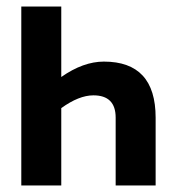

<svg xmlns="http://www.w3.org/2000/svg" viewBox="-20 -566 540 586"><path d="M45 -546V0H167V-236Q221 -275 265 -275Q333 -275 333 -207V0H455V-207Q455 -378 297 -378Q234 -378 167 -331V-546Z"/></svg>

Font: Noto Sans Mono UI Condensed
Style: Bold
Weight: 700
Width: 3
Designer: Monotype Design team
Foundry: Monotype Imaging Inc.
Version: 1.000